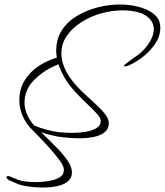

<svg xmlns="http://www.w3.org/2000/svg" viewBox="-20 -602 733 854"><path d="M171 232Q127 232 85 224Q63 219 48.5 212Q34 205 23 201Q9 194 9 185Q9 181 15 181Q17 181 19 181Q21 181 24 183Q39 189 56 196Q73 203 91 205Q99 206 112 207Q125 208 139 208Q166 208 195 203.5Q224 199 244 187.5Q264 176 264 154Q265 138 244.5 110Q224 82 191 46Q158 10 120 -28Q95 -53 80.5 -87Q66 -121 66 -156Q66 -206 89 -243.5Q112 -281 149.5 -306.5Q187 -332 233 -346Q230 -360 230 -375Q230 -429 255.5 -468Q281 -507 323.5 -532Q366 -557 415.5 -569.5Q465 -582 513 -582Q537 -582 558 -579Q585 -576 616.5 -565.5Q648 -555 670.5 -534Q693 -513 693 -478Q693 -441 670 -407Q647 -373 613.5 -347.5Q580 -322 548 -309Q542 -307 538 -307Q531 -307 531 -310Q531 -312 536 -315.5Q541 -319 542 -320Q565 -338 586.5 -352.5Q608 -367 625 -387Q645 -410 654.5 -431.5Q664 -453 664 -472Q664 -504 637.5 -526Q611 -548 561 -554Q552 -555 543 -555.5Q534 -556 525 -556Q478 -556 430 -542.5Q382 -529 342 -503.5Q302 -478 277.5 -443Q253 -408 253 -364Q253 -313 291 -257Q312 -227 341 -199Q370 -171 398.5 -145.5Q427 -120 445.5 -97Q464 -74 464 -54Q464 -29 445.5 -14Q427 1 397.5 7Q368 13 335 13Q287 13 234 5Q218 2 199 -3Q180 -8 163 -14Q199 21 230.5 53Q262 85 281 113Q300 141 300 165Q300 190 281.5 205Q263 220 233.5 226Q204 232 171 232ZM242 -14Q253 -13 269 -12Q285 -11 302 -11Q330 -11 359 -15.5Q388 -20 408 -31.5Q428 -43 428 -65Q428 -77 412 -95Q396 -113 371 -136.5Q346 -160 319.5 -188Q293 -216 273 -247Q263 -263 254.5 -280.5Q246 -298 240 -316Q178 -292 133.5 -248Q89 -204 89 -145Q89 -122 99.5 -95Q110 -68 132 -44Q154 -34 187.5 -25Q221 -16 242 -14Z"/></svg>

Font: Waterfall
Style: Regular
Weight: 400
Designer: Robert E. Leuschke
Foundry: Robert E. Leuschke
Version: Version 1.010; ttfautohint (v1.8.3)